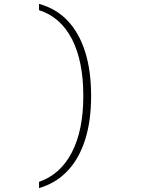

<svg xmlns="http://www.w3.org/2000/svg" viewBox="-20 -872 740 984"><path d="M180 -820V-852Q266 -829 325.5 -767Q385 -705 416 -607.5Q447 -510 447 -380Q447 -252 416 -155Q385 -58 325.5 4.5Q266 67 180 92V60Q290 22 348.5 -91.5Q407 -205 407 -380Q407 -559 348.5 -672Q290 -785 180 -820Z"/></svg>

Font: Martian Mono SemiExpanded Thin
Style: Regular
Weight: 250
Monospace: yes
Version: Version 0.930